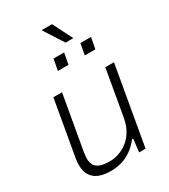

<svg xmlns="http://www.w3.org/2000/svg" viewBox="-218 -999 980 1114"><g transform="rotate(-30 272.0 -442.5)"><path d="M187 12Q145 12 112.5 0Q80 -12 61.5 -39.5Q43 -67 43 -112Q43 -124 44.5 -136Q46 -148 48 -161L112 -526H170L106 -162Q105 -151 103.5 -140.5Q102 -130 102 -122Q102 -88 116 -70.5Q130 -53 154.5 -46.5Q179 -40 209 -40Q241 -40 272 -50.5Q303 -61 330.5 -82.5Q358 -104 378 -138Q398 -172 406 -217L460 -526H518L426 0H383L393 -87H386Q355 -48 322 -26.5Q289 -5 255.5 3.5Q222 12 187 12ZM211 -645 225 -720H296L282 -645ZM391 -645 405 -720H476L462 -645ZM332 -765 249 -894 250 -897H317L384 -765Z"/></g></svg>

Font: Archivo SemiBold ExtraLight
Style: Italic
Weight: 250
Italic angle: -10°
Version: Version 2.001